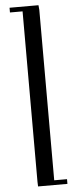

<svg xmlns="http://www.w3.org/2000/svg" viewBox="-66 -761 423 1088"><g transform="rotate(-5 146.0 -217.5)"><path d="M32.2 -702.1V-729H196.8L199.2 -702.1V267.1H272V293.9H105L104 267.1V-702.1Z"/></g></svg>

Font: Dehuti
Style: Bold
Weight: 700
Version: Version 1.2